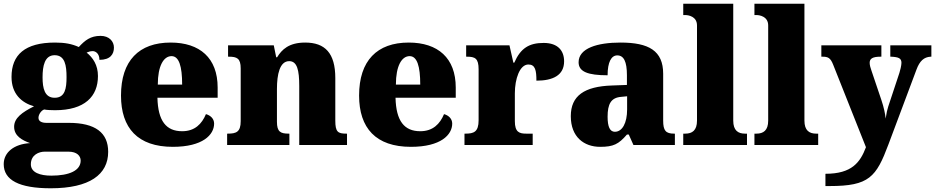

<svg xmlns="http://www.w3.org/2000/svg" viewBox="-34 -780 5031 1033"><path d="M239 233C448 233 548 159 548 37C548 -66 479 -119 336 -119H216C193 -119 173 -126 173 -146C173 -166 190 -187 204 -191C215 -188 248 -187 262 -187C422 -187 493 -261 493 -371C493 -430 466 -470 432 -497C440 -500 450 -505 465 -505C478 -505 501 -494 501 -458C560 -458 579 -489 579 -524C579 -558 553 -587 507 -587C453 -587 423 -563 390 -527C352 -544 315 -551 262 -551C100 -551 28 -485 28 -366C28 -275 82 -227 149 -208C85 -176 42 -145 42 -98C42 -48 86 -25 128 -10C41 -5 -14 40 -14 103C-14 189 69 233 239 233ZM260 -254C206 -254 195 -305 195 -364C195 -425 206 -483 260 -483C316 -483 324 -427 324 -365C324 -304 316 -254 260 -254ZM242 165C183 165 132 149 132 104C132 52 177 36 206 36H335C380 36 400 59 400 84C400 137 340 165 242 165Z M896 10C1057 10 1118 -55 1118 -115C1118 -141 1099 -159 1074 -166C1052 -113 1014 -74 946 -74C860 -74 816 -129 813 -254H1137V-309C1137 -468 1041 -551 884 -551C714 -551 617 -454 617 -266C617 -91 707 10 896 10ZM946 -325H815C815 -425 846 -478 889 -478C929 -478 946 -424 946 -325Z M1188 0H1523V-61H1519C1475 -61 1456 -71 1456 -125V-301C1456 -380 1471 -451 1522 -451C1565 -451 1576 -402 1576 -317V0H1833V-61H1829C1784 -61 1770 -70 1770 -131V-360C1770 -494 1715 -551 1608 -551C1520 -551 1482 -513 1457 -472H1452L1439 -536H1193V-475H1197C1241 -475 1261 -466 1261 -412V-128C1261 -70 1237 -61 1192 -61H1188Z M2177 10C2338 10 2399 -55 2399 -115C2399 -141 2380 -159 2355 -166C2333 -113 2295 -74 2227 -74C2141 -74 2097 -129 2094 -254H2418V-309C2418 -468 2322 -551 2165 -551C1995 -551 1898 -454 1898 -266C1898 -91 1988 10 2177 10ZM2227 -325H2096C2096 -425 2127 -478 2170 -478C2210 -478 2227 -424 2227 -325Z M2465 0H2832V-61H2797C2760 -61 2736 -69 2736 -128V-278C2736 -355 2762 -433 2809 -433C2846 -433 2852 -401 2852 -346C2941 -346 3001 -375 3001 -450C3001 -506 2969 -549 2891 -549C2813 -549 2767 -521 2733 -443H2728L2707 -536H2474V-475H2478C2522 -475 2541 -466 2541 -407V-133C2541 -70 2515 -61 2470 -61H2465Z M3195 10C3266 10 3294 -4 3339 -56H3349L3374 0H3597V-61H3593C3548 -61 3534 -77 3534 -131V-383C3534 -507 3457 -551 3304 -551C3181 -551 3079 -521 3079 -445C3079 -394 3129 -375 3235 -375C3235 -446 3255 -482 3287 -482C3322 -482 3339 -449 3339 -375V-323L3258 -320C3110 -315 3037 -265 3037 -155C3037 -43 3108 10 3195 10ZM3274 -71C3247 -71 3235 -99 3235 -152C3235 -220 3253 -255 3309 -259L3340 -262V-191C3340 -118 3314 -71 3274 -71Z M3642 0H3985V-61H3974C3937 -61 3911 -78 3911 -131V-760H3642V-699H3653C3669 -699 3716 -692 3716 -643V-131C3716 -78 3690 -61 3653 -61H3642Z M4025 0H4368V-61H4357C4320 -61 4294 -78 4294 -131V-760H4025V-699H4036C4052 -699 4099 -692 4099 -643V-131C4099 -78 4073 -61 4036 -61H4025Z M4407 155V221H4430C4642 221 4680 173 4746 -3L4897 -406C4914 -452 4937 -473 4973 -475H4977V-536H4756V-475H4761C4800 -473 4816 -467 4816 -442C4816 -429 4809 -399 4805 -388L4745 -207C4740 -192 4735 -171 4731 -142C4729 -166 4721 -204 4708 -242L4655 -399C4650 -413 4645 -429 4645 -442C4645 -464 4660 -475 4703 -475H4708V-536H4385V-475H4390C4420 -475 4434 -470 4449 -431L4625 12C4594 94 4549 155 4407 155Z"/></svg>

Font: Noto Serif Malayalam Black
Style: Regular
Weight: 900
Designer: Indian type Foundry, Jelle Bosma, Monotype Design Team
Foundry: Monotype Imaging Inc.
Version: Version 2.104